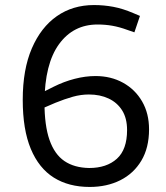

<svg xmlns="http://www.w3.org/2000/svg" viewBox="-20 -730 656 760"><path d="M335 10Q252 10 193 -27Q134 -64 102 -140.5Q70 -217 70 -335Q70 -455 106 -538.5Q142 -622 205 -666Q268 -710 352 -710Q391 -710 428.5 -703Q466 -696 508 -678L534 -667L512 -602L483 -612Q453 -623 425 -628Q397 -633 366 -633Q270 -633 213.5 -555Q157 -477 156 -326Q156 -233 176 -176Q196 -119 235 -92.5Q274 -66 333 -65Q402 -65 442.5 -101.5Q483 -138 483 -215Q483 -262 463.5 -293Q444 -324 410 -340Q376 -356 332 -356Q300 -356 268 -347Q236 -338 199 -323L141 -298L135 -358L193 -387Q233 -407 275.5 -418Q318 -429 358 -429Q419 -429 467 -402.5Q515 -376 542.5 -328.5Q570 -281 570 -218Q570 -145 539.5 -94Q509 -43 456 -16.5Q403 10 335 10Z"/></svg>

Font: REM Medium Light
Style: Regular
Weight: 300
Version: Version 1.005;gftools[0.9.28]